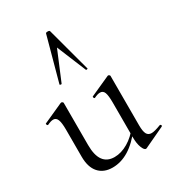

<svg xmlns="http://www.w3.org/2000/svg" viewBox="-179 -831 852 942"><g transform="rotate(-30 246.5 -360.0)"><path d="M76 -115V-268Q76 -307 69 -324.5Q62 -342 46 -342Q32 -342 12 -332H11Q7 -332 5 -337.5Q3 -343 7 -344L118 -394L122 -395Q125 -395 128.5 -392.5Q132 -390 132 -387V-148Q132 -32 216 -32Q254 -32 293 -55Q332 -78 360 -117L365 -106Q320 -47 275 -19.5Q230 8 182 8Q132 8 104 -23.5Q76 -55 76 -115ZM432 -43Q449 -43 485 -57H487Q491 -57 492.5 -52.5Q494 -48 490 -46L373 9L369 10Q359 10 350 -13Q341 -36 341 -73V-268Q341 -308 334.5 -325Q328 -342 311 -342Q297 -342 277 -332H276Q272 -332 270.5 -337.5Q269 -343 273 -344L384 -394L387 -395Q390 -395 393.5 -392.5Q397 -390 397 -387V-107Q397 -73 405 -58Q413 -43 432 -43ZM307 -474 239 -639 170 -474Q170 -472 166 -472Q163 -472 160.5 -473.5Q158 -475 159 -476L227 -725Q228 -730 238 -730Q249 -730 250 -725L317 -476Q319 -474 313.5 -472.5Q308 -471 307 -474Z"/></g></svg>

Font: Cormorant Infant
Style: Regular
Weight: 400
Designer: Christian Thalmann (Catharsis Fonts)
Foundry: Catharsis Fonts
Version: Version 4.000